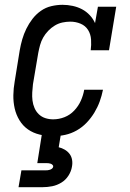

<svg xmlns="http://www.w3.org/2000/svg" viewBox="-20 -558 540 798"><path d="M201 8Q173 8 145.5 1.5Q118 -5 96.5 -20Q75 -35 61 -58Q47 -81 41 -107.5Q35 -134 35.5 -162.5Q36 -191 41 -219L62 -349Q66 -372 72.5 -394.5Q79 -417 89.5 -438.5Q100 -460 115 -479.5Q130 -499 150 -513Q170 -527 193.5 -532.5Q217 -538 240 -538Q261 -538 282 -533.5Q303 -529 321 -519.5Q339 -510 353 -495Q367 -480 375 -462L387 -530H463L433 -349H357Q360 -371 358.5 -393.5Q357 -416 346 -433.5Q335 -451 315 -459.5Q295 -468 272 -468Q256 -468 239.5 -464.5Q223 -461 208 -452Q193 -443 180.5 -430Q168 -417 159.5 -402Q151 -387 146.5 -370.5Q142 -354 139 -338L117 -208Q115 -191 114 -174Q113 -157 115 -140.5Q117 -124 123.5 -109Q130 -94 141.5 -83Q153 -72 168.5 -67Q184 -62 201 -62Q225 -62 248 -71Q271 -80 288.5 -98.5Q306 -117 316 -139.5Q326 -162 330 -185H408Q403 -160 394.5 -136.5Q386 -113 372.5 -90.5Q359 -68 340.5 -48.5Q322 -29 299 -16Q276 -3 251 2.5Q226 8 201 8ZM57 220 69 150H169Q174 150 178.5 149.5Q183 149 187.5 147.5Q192 146 196 143Q200 140 201 135Q202 131 198.5 127.5Q195 124 191 122.5Q187 121 182.5 120.5Q178 120 174 120H135L154 0H233L224 54Q237 57 249 64Q261 71 269 81.5Q277 92 279.5 106Q282 120 279 135Q276 154 264.5 172Q253 190 235 201Q217 212 197 216Q177 220 157 220Z"/></svg>

Font: Iosevka Curly Slab Oblique
Style: Regular
Weight: 400
Italic angle: -9°
Monospace: yes
Designer: Belleve Invis
Foundry: Belleve Invis
Version: Version 11.1.0; ttfautohint (v1.8.3)